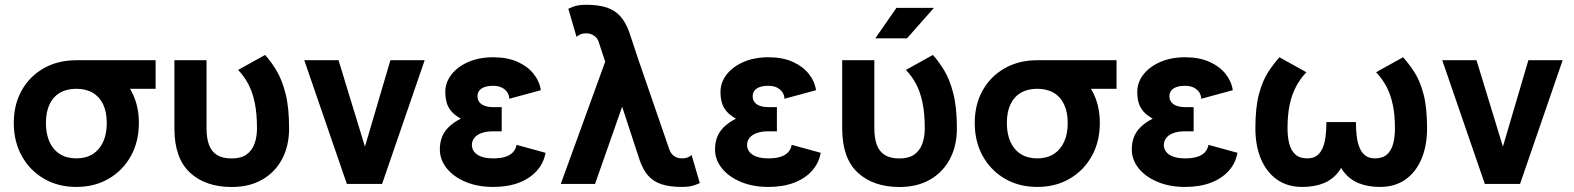

<svg xmlns="http://www.w3.org/2000/svg" viewBox="-20 -755 6459 788"><path d="M618.7 -507.8H293.2V-390.6H618.7ZM168.5 -250.2Q168.5 -295.4 183.3 -326.8Q198.2 -358.2 226.2 -374.4Q254.2 -390.6 293.2 -390.6Q332.3 -390.6 360.2 -374.4Q388.2 -358.2 403.2 -326.8Q418.2 -295.4 418.2 -250.2Q418.2 -205.1 403.2 -172.5Q388.2 -139.9 360.2 -122.4Q332.3 -105 293.2 -105Q254.2 -105 226.2 -122.4Q198.2 -139.9 183.3 -172.5Q168.5 -205.1 168.5 -250.2ZM36.6 -250.2Q36.6 -174.1 69.4 -114.9Q102.1 -55.7 160.1 -21.8Q218.1 12.2 293.2 12.2Q368.9 12.2 426.7 -21.8Q484.5 -55.7 517.3 -114.9Q550 -174.1 550 -250.2Q550 -326.4 517.2 -384.4Q484.4 -442.4 426.6 -475.1Q368.9 -507.8 293.2 -507.8Q218 -507.8 160 -475.1Q102.1 -442.4 69.3 -384.4Q36.6 -326.4 36.6 -250.2Z M827.6 -507.8H695.8V-228.3Q695.8 -105.7 759.5 -46.6Q823.2 12.5 931.2 12.5Q1003.2 12.5 1056 -17.7Q1108.9 -47.9 1137.7 -102.1Q1166.5 -156.2 1166.5 -228.3Q1166.5 -313.7 1152 -370.7Q1137.5 -427.7 1114.9 -465.3Q1092.3 -502.9 1067.9 -529.5L957.3 -468Q981.9 -442.4 999.1 -409.9Q1016.4 -377.4 1025.5 -333.4Q1034.7 -289.3 1034.7 -228.3Q1034.7 -193.1 1024.5 -165Q1014.4 -137 991.7 -120.8Q969 -104.7 931.2 -104.7Q893.3 -104.7 870.6 -118.9Q847.9 -133.1 837.8 -160.6Q827.6 -188.2 827.6 -228.3Z M1477.8 -153.3 1369.4 -507.8H1228.8L1403.6 0H1548.1L1722.9 -507.8H1582.3Z M2004.2 -315.4Q2023.7 -315.4 2031.4 -315.4Q2039.1 -315.4 2039.1 -315.4V-216.1Q2039.1 -216.1 2030.8 -216.1Q2022.5 -216.1 2004.2 -216.1Q1975.1 -216.1 1955.7 -208.7Q1936.3 -201.4 1926.5 -188.7Q1916.7 -176 1916.7 -159.9Q1916.7 -144 1926.5 -131.6Q1936.3 -119.1 1955.7 -112.1Q1975.1 -105 2004.2 -105Q2033.4 -105 2053.6 -111.3Q2073.7 -117.7 2085.2 -130Q2096.7 -142.3 2099.9 -160.6L2219 -127.9Q2211.4 -85.4 2183.3 -54.1Q2155.3 -22.7 2109.9 -5.2Q2064.5 12.2 2004.2 12.2Q1940.2 12.2 1890.6 -8.7Q1841.1 -29.5 1813.1 -64.6Q1785.2 -99.6 1785.2 -141.6Q1785.2 -168 1793.2 -190.4Q1801.3 -212.9 1820.2 -232.2Q1839.1 -251.5 1871.1 -268.1Q1845.9 -282.2 1832 -298.7Q1818.1 -315.2 1812.9 -335Q1807.6 -354.7 1807.6 -377.9Q1807.6 -416.5 1832.6 -448.9Q1857.7 -481.2 1902.1 -500.6Q1946.5 -520 2004.2 -520Q2062 -520 2103.8 -501.3Q2145.5 -482.7 2169.9 -452Q2194.3 -421.4 2199.7 -384.8L2070.1 -349.6Q2070.1 -363.5 2062.3 -375.7Q2054.4 -387.9 2039.8 -395.4Q2025.1 -402.8 2004.2 -402.8Q1983.4 -402.8 1969 -397.8Q1954.6 -392.8 1947.1 -383.2Q1939.7 -373.5 1939.7 -359.9Q1939.7 -346.2 1947.1 -336.2Q1954.6 -326.2 1969 -320.8Q1983.4 -315.4 2004.2 -315.4Z M2600.8 -507.8 2726.6 -143.1Q2730 -131.6 2737.4 -122.9Q2744.9 -114.3 2755.4 -109.6Q2765.9 -105 2778.6 -105Q2792.5 -105 2801.4 -108.4Q2810.3 -111.8 2818.4 -118.9L2852.1 -3.7Q2842.5 0.7 2832.8 4.3Q2823 7.8 2810.2 10Q2797.4 12.2 2778.6 12.2Q2728.8 12.2 2694.9 1.1Q2661.1 -10 2639.8 -34.5Q2618.4 -59.1 2604.7 -99.4L2533.4 -317.1L2422.1 0H2281.5L2463.9 -502L2438 -580.1Q2434.8 -592 2427.2 -600.5Q2419.7 -608.9 2409.2 -613.5Q2398.7 -618.2 2386 -618.2Q2372.1 -618.2 2363.2 -614.5Q2354.2 -610.8 2346.2 -603.8L2312.5 -719Q2322 -723.6 2331.8 -727.3Q2341.6 -731 2354.5 -733.2Q2367.4 -735.4 2386 -735.4Q2436 -735.4 2469.8 -724.2Q2503.7 -713.1 2525.6 -688.6Q2547.6 -664.1 2562.3 -623.8Z M3133.5 -315.4Q3153.1 -315.4 3160.8 -315.4Q3168.5 -315.4 3168.5 -315.4V-216.1Q3168.5 -216.1 3160.2 -216.1Q3151.9 -216.1 3133.5 -216.1Q3104.5 -216.1 3085.1 -208.7Q3065.7 -201.4 3055.9 -188.7Q3046.1 -176 3046.1 -159.9Q3046.1 -144 3055.9 -131.6Q3065.7 -119.1 3085.1 -112.1Q3104.5 -105 3133.5 -105Q3162.8 -105 3183 -111.3Q3203.1 -117.7 3214.6 -130Q3226.1 -142.3 3229.2 -160.6L3348.4 -127.9Q3340.8 -85.4 3312.7 -54.1Q3284.7 -22.7 3239.3 -5.2Q3193.8 12.2 3133.5 12.2Q3069.6 12.2 3020 -8.7Q2970.5 -29.5 2942.5 -64.6Q2914.6 -99.6 2914.6 -141.6Q2914.6 -168 2922.6 -190.4Q2930.7 -212.9 2949.6 -232.2Q2968.5 -251.5 3000.5 -268.1Q2975.3 -282.2 2961.4 -298.7Q2947.5 -315.2 2942.3 -335Q2937 -354.7 2937 -377.9Q2937 -416.5 2962 -448.9Q2987.1 -481.2 3031.5 -500.6Q3075.9 -520 3133.5 -520Q3191.4 -520 3233.2 -501.3Q3274.9 -482.7 3299.3 -452Q3323.7 -421.4 3329.1 -384.8L3199.5 -349.6Q3199.5 -363.5 3191.7 -375.7Q3183.8 -387.9 3169.2 -395.4Q3154.5 -402.8 3133.5 -402.8Q3112.8 -402.8 3098.4 -397.8Q3084 -392.8 3076.5 -383.2Q3069.1 -373.5 3069.1 -359.9Q3069.1 -346.2 3076.5 -336.2Q3084 -326.2 3098.4 -320.8Q3112.8 -315.4 3133.5 -315.4Z M3568.4 -507.8H3436.5V-228.3Q3436.5 -105.7 3500.2 -46.6Q3564 12.5 3671.9 12.5Q3743.9 12.5 3796.8 -17.7Q3849.6 -47.9 3878.4 -102.1Q3907.2 -156.2 3907.2 -228.3Q3907.2 -313.7 3892.7 -370.7Q3878.2 -427.7 3855.6 -465.3Q3833 -502.9 3808.6 -529.5L3698 -468Q3722.7 -442.4 3739.9 -409.9Q3757.1 -377.4 3766.2 -333.4Q3775.4 -289.3 3775.4 -228.3Q3775.4 -193.1 3765.3 -165Q3755.1 -137 3732.4 -120.8Q3709.7 -104.7 3671.9 -104.7Q3634 -104.7 3611.3 -118.9Q3588.6 -133.1 3578.5 -160.6Q3568.4 -188.2 3568.4 -228.3ZM3702.6 -597.7H3572.3L3659.2 -722.7H3813Z M4562.5 -507.8H4237.1V-390.6H4562.5ZM4112.3 -250.2Q4112.3 -295.4 4127.2 -326.8Q4142.1 -358.2 4170 -374.4Q4198 -390.6 4237.1 -390.6Q4276.1 -390.6 4304.1 -374.4Q4332 -358.2 4347 -326.8Q4362.1 -295.4 4362.1 -250.2Q4362.1 -205.1 4347 -172.5Q4332 -139.9 4304.1 -122.4Q4276.1 -105 4237.1 -105Q4198 -105 4170 -122.4Q4142.1 -139.9 4127.2 -172.5Q4112.3 -205.1 4112.3 -250.2ZM3980.5 -250.2Q3980.5 -174.1 4013.2 -114.9Q4046 -55.7 4103.9 -21.8Q4161.9 12.2 4237.1 12.2Q4312.7 12.2 4370.5 -21.8Q4428.3 -55.7 4461.1 -114.9Q4493.9 -174.1 4493.9 -250.2Q4493.9 -326.4 4461.1 -384.4Q4428.2 -442.4 4370.5 -475.1Q4312.8 -507.8 4237 -507.8Q4161.9 -507.8 4103.9 -475.1Q4045.9 -442.4 4013.2 -384.4Q3980.5 -326.4 3980.5 -250.2Z M4844 -315.4Q4863.5 -315.4 4871.2 -315.4Q4878.9 -315.4 4878.9 -315.4V-216.1Q4878.9 -216.1 4870.6 -216.1Q4862.3 -216.1 4844 -216.1Q4814.9 -216.1 4795.5 -208.7Q4776.1 -201.4 4766.4 -188.7Q4756.6 -176 4756.6 -159.9Q4756.6 -144 4766.4 -131.6Q4776.1 -119.1 4795.5 -112.1Q4814.9 -105 4844 -105Q4873.3 -105 4893.4 -111.3Q4913.6 -117.7 4925 -130Q4936.5 -142.3 4939.7 -160.6L5058.8 -127.9Q5051.3 -85.4 5023.2 -54.1Q4995.1 -22.7 4949.7 -5.2Q4904.3 12.2 4844 12.2Q4780 12.2 4730.5 -8.7Q4680.9 -29.5 4653 -64.6Q4625 -99.6 4625 -141.6Q4625 -168 4633.1 -190.4Q4641.1 -212.9 4660 -232.2Q4679 -251.5 4710.9 -268.1Q4685.8 -282.2 4671.9 -298.7Q4658 -315.2 4652.7 -335Q4647.5 -354.7 4647.5 -377.9Q4647.5 -416.5 4672.5 -448.9Q4697.5 -481.2 4741.9 -500.6Q4786.4 -520 4844 -520Q4901.9 -520 4943.6 -501.3Q4985.4 -482.7 5009.8 -452Q5034.2 -421.4 5039.6 -384.8L4909.9 -349.6Q4909.9 -363.5 4902.1 -375.7Q4894.3 -387.9 4879.6 -395.4Q4865 -402.8 4844 -402.8Q4823.2 -402.8 4808.8 -397.8Q4794.4 -392.8 4787 -383.2Q4779.5 -373.5 4779.5 -359.9Q4779.5 -346.2 4787 -336.2Q4794.4 -326.2 4808.8 -320.8Q4823.2 -315.4 4844 -315.4Z M5132.3 -228.5Q5132.3 -314 5146.9 -368.5Q5161.4 -423.1 5184.2 -458.3Q5207 -493.4 5231 -520L5341.6 -458.5Q5317.1 -432.9 5299.8 -400.8Q5282.5 -368.7 5273.3 -326.7Q5264.2 -284.7 5264.2 -228.5Q5264.2 -193.1 5271.4 -165.2Q5278.6 -137.2 5296.4 -121.1Q5314.2 -105 5345.9 -105Q5369.9 -105 5385 -116.5Q5400.1 -127.9 5408.7 -148.3Q5417.2 -168.7 5420.5 -195.8Q5423.8 -222.9 5423.8 -253.9H5522Q5522 -183.3 5510.1 -132.9Q5498.3 -82.5 5474 -50.4Q5449.7 -18.3 5412.5 -3.1Q5375.2 12.2 5324.5 12.2Q5264.2 12.2 5221.2 -17.9Q5178.2 -48.1 5155.3 -102.3Q5132.3 -156.5 5132.3 -228.5ZM5836.9 -228.5Q5836.9 -156.5 5813.8 -102.3Q5790.8 -48.1 5747.7 -17.9Q5704.6 12.2 5644.3 12.2Q5593.8 12.2 5556.4 -3.1Q5519 -18.3 5494.6 -50.4Q5470.2 -82.5 5458.4 -132.9Q5446.5 -183.3 5446.5 -253.9H5544.9Q5544.9 -222.9 5548.2 -195.8Q5551.5 -168.7 5560.1 -148.3Q5568.6 -127.9 5583.9 -116.5Q5599.1 -105 5622.8 -105Q5654.5 -105 5672.5 -121.1Q5690.4 -137.2 5697.8 -165.2Q5705.1 -193.1 5705.1 -228.5Q5705.1 -284.7 5695.9 -326.7Q5686.8 -368.7 5669.6 -400.8Q5652.3 -432.9 5627.7 -458.5L5738.3 -520Q5762.7 -493.4 5785.3 -458.3Q5807.9 -423.1 5822.4 -368.5Q5836.9 -314 5836.9 -228.5Z M6148.2 -153.3 6039.8 -507.8H5899.2L6074 0H6218.5L6393.3 -507.8H6252.7Z"/></svg>

Font: Giphurs
Style: Regular
Weight: 400
Version: Version 2.010